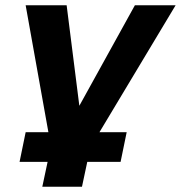

<svg xmlns="http://www.w3.org/2000/svg" viewBox="-20 -556 684 726"><path d="M54 56 77 -56H163L77 -536H232L280 -156L490 -536H644L356 -56H459L436 56H310L290 150H140L160 56Z"/></svg>

Font: Geist
Style: Bold Italic
Weight: 700
Italic angle: -12°
Designer: Basement.studio, Andrés Briganti, Mateo Zaragoza
Foundry: Basement.studio, Vercel, Andrés Briganti, Guido Ferreyra, Mateo Zaragoza
Version: Version 1.500; ttfautohint (v1.8.4.7-5d5b)